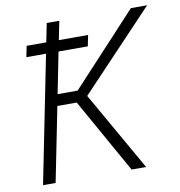

<svg xmlns="http://www.w3.org/2000/svg" viewBox="-80 -785 804 858"><g transform="rotate(-10 322.0 -355.5)"><path d="M258.8 -337.4H170.9L103.5 0H46.4L161.6 -576.2H72.3L82.5 -626H171.4L188.5 -710.9H245.6L228.5 -626H361.3L351.1 -576.2H218.3L181.2 -389.2H272L570.3 -710.9H644L310.1 -358.4L514.2 0H448.2Z"/></g></svg>

Font: Franko
Style: Light Italic
Weight: 300
Designer: Google
Version: Version 1.200310; 2013